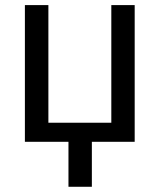

<svg xmlns="http://www.w3.org/2000/svg" viewBox="-20 -548 617 742"><path d="M167 -528.3V-73.7H410.2V-528.3H500.5V0H335V173.8H244.6V0H76.2V-528.3Z"/></svg>

Font: SteelSelectRoboto
Style: Roboto-Regular
Weight: 400
Designer: Google
Version: Version 2.137; 2017